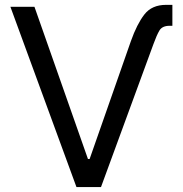

<svg xmlns="http://www.w3.org/2000/svg" viewBox="-20 -755 737 775"><path d="M508.3 -588.9Q532.7 -657.7 562.7 -696.5Q592.8 -735.4 650.4 -735.4H675.8V-650.9H664.6Q634.8 -650.9 623.5 -631.8Q612.3 -612.8 599.6 -577.6L387.7 0H288.6L22 -727.5H119.1L335 -113.3H341.8Z"/></svg>

Font: Inter 18pt
Style: Regular
Weight: 400
Designer: Rasmus Andersson
Foundry: rsms
Version: Version 4.001;git-66647c0bb